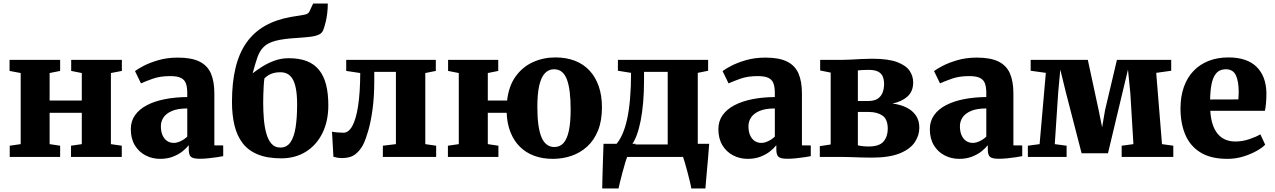

<svg xmlns="http://www.w3.org/2000/svg" viewBox="-20 -895 7273 1095"><path d="M35.5 0V-64L98 -73V-478.5L34.5 -490.5V-553.5H323V-490.5L263 -478.5V-321.5H446.5V-478.5L386 -490.5V-553.5H675V-490.5L612.5 -478.5V-73L674.5 -64V0H385V-64L446.5 -73V-251.5H263V-73L323 -64V0Z M893.5 11Q848 11 809.8 -9Q771.5 -29 748.8 -66.8Q726 -104.5 726 -158.5Q726 -204 750.2 -238.2Q774.5 -272.5 818.2 -295.2Q862 -318 920.8 -329.5Q979.5 -341 1048 -341.5V-363Q1048 -397 1040.5 -418.5Q1033 -440 1012 -450.5Q991 -461 950 -461Q893 -461 850.5 -445.8Q808 -430.5 784 -419.5L750 -489.5Q763.5 -500.5 798 -518.8Q832.5 -537 883 -551.8Q933.5 -566.5 994 -566.5Q1072.5 -566.5 1118 -543.8Q1163.5 -521 1183 -475.8Q1202.5 -430.5 1202.5 -362.5V-66L1253 -65.5V-4.5Q1241.5 -2 1218.2 1.5Q1195 5 1168.2 7.8Q1141.5 10.5 1120 10.5Q1081.5 10.5 1069 -0.5Q1056.5 -11.5 1056.5 -43V-67Q1044 -50.5 1021.2 -32.2Q998.5 -14 966.2 -1.5Q934 11 893.5 11ZM971.5 -80Q989.5 -80 1011.2 -90.5Q1033 -101 1048 -116V-276.5Q993.5 -276.5 960.2 -262Q927 -247.5 912.2 -224.8Q897.5 -202 897.5 -175Q897.5 -145 906.8 -124Q916 -103 932.5 -91.5Q949 -80 971.5 -80Z M1583.5 8Q1503.5 8 1449 -14.8Q1394.5 -37.5 1362.8 -79.8Q1331 -122 1317 -181.2Q1303 -240.5 1303 -313.5Q1303 -424.5 1323.5 -508.8Q1344 -593 1385.8 -652Q1427.5 -711 1490.8 -747.2Q1554 -783.5 1640 -798.5Q1688 -807 1712.8 -810.5Q1737.5 -814 1744.5 -829L1766 -875H1849.5Q1849.5 -847 1846.2 -819.5Q1843 -792 1837 -767.8Q1831 -743.5 1823.5 -723.5Q1817 -706.5 1798.8 -697.8Q1780.5 -689 1749.5 -685.2Q1718.5 -681.5 1673 -678.5Q1596 -674 1552.2 -662.5Q1508.5 -651 1485 -628.5Q1461.5 -606 1448.5 -569.2Q1435.5 -532.5 1421 -477Q1444 -495 1475.5 -515Q1507 -535 1545.2 -549Q1583.5 -563 1627 -563Q1687 -563 1729.5 -546.5Q1772 -530 1799.2 -496.5Q1826.5 -463 1839.5 -412.5Q1852.5 -362 1852.5 -294.5Q1852.5 -204 1818.8 -135.8Q1785 -67.5 1724.5 -29.8Q1664 8 1583.5 8ZM1578.5 -53.5Q1616 -53.5 1636.8 -84Q1657.5 -114.5 1666 -169.5Q1674.5 -224.5 1674.5 -298Q1674.5 -355 1667.2 -391.2Q1660 -427.5 1646.8 -447.5Q1633.5 -467.5 1616.5 -475.2Q1599.5 -483 1579 -483Q1557 -483 1540.2 -478.5Q1523.5 -474 1510.8 -466Q1498 -458 1488 -448Q1485.5 -431.5 1484 -406.5Q1482.5 -381.5 1481.8 -355.5Q1481 -329.5 1481 -309.5Q1481 -262.5 1484.8 -217Q1488.5 -171.5 1498.8 -134.5Q1509 -97.5 1528.2 -75.5Q1547.5 -53.5 1578.5 -53.5Z M1932 6.5Q1916.5 6.5 1903.8 4.2Q1891 2 1881.5 -1L1873.5 -144Q1884 -141.5 1904 -139.8Q1924 -138 1938.5 -138Q1968 -138 1989.2 -176.2Q2010.5 -214.5 2022.2 -290.2Q2034 -366 2034.5 -478.5L1954.5 -490.5V-553.5H2465.5V-490.5L2405.5 -478.5V-73L2467.5 -64V0H2163.5V-64L2238 -73V-485H2114.5V-437Q2114.5 -341.5 2104.5 -270Q2094.5 -198.5 2080.2 -149.5Q2066 -100.5 2052.5 -73Q2035.5 -38 2007 -15.8Q1978.5 6.5 1932 6.5Z M3132.5 11Q3074 11 3026.8 -6.5Q2979.5 -24 2945.5 -57.5Q2911.5 -91 2891.8 -139.8Q2872 -188.5 2869.5 -251.5H2762V-73L2822.5 -64V0H2534.5V-64L2596.5 -73V-478.5L2535.5 -490.5V-553.5H2821.5V-490.5L2762 -478.5V-321.5H2872Q2881.5 -405 2921 -459.5Q2960.5 -514 3019.8 -540.8Q3079 -567.5 3147 -567.5Q3209 -567.5 3258 -548.8Q3307 -530 3341.5 -493.2Q3376 -456.5 3394.5 -403.5Q3413 -350.5 3413 -283Q3413 -206 3390.5 -150.5Q3368 -95 3328.8 -59.2Q3289.5 -23.5 3239.2 -6.2Q3189 11 3132.5 11ZM3142 -56.5Q3173 -56.5 3193.5 -79Q3214 -101.5 3224.2 -149Q3234.5 -196.5 3234.5 -270.5Q3234.5 -327.5 3229.2 -370.2Q3224 -413 3213 -442Q3202 -471 3184 -485.5Q3166 -500 3139.5 -500Q3109 -500 3087.8 -477.5Q3066.5 -455 3055.5 -407.8Q3044.5 -360.5 3044.5 -285.5Q3044.5 -228.5 3050.2 -185.5Q3056 -142.5 3067.5 -114Q3079 -85.5 3097.8 -71Q3116.5 -56.5 3142 -56.5Z M3463 0V-66L3489 -66.5Q3511.5 -90 3528.2 -126.8Q3545 -163.5 3556.2 -214.2Q3567.5 -265 3573.2 -331.2Q3579 -397.5 3579 -479.5L3504 -491.5V-553.5H4018.5V-491.5L3959.5 -479.5V0ZM3584 -71H3788V-485H3653V-435Q3653 -369 3648 -311.5Q3643 -254 3633.8 -207Q3624.5 -160 3611.8 -125.5Q3599 -91 3584 -71ZM3414.5 180Q3415 152.5 3416 109.8Q3417 67 3418.8 18.5Q3420.5 -30 3422 -75H3605.5L3557 0Q3552.5 10 3545 35.2Q3537.5 60.5 3529.5 90.2Q3521.5 120 3515.5 145Q3509.5 170 3507.5 180ZM3922.5 180Q3920.5 165.5 3914.2 139.2Q3908 113 3900.2 84.2Q3892.5 55.5 3885.8 32.2Q3879 9 3875.5 0L3841 -75H4024.5Q4023.5 -62 4021.5 -36Q4019.5 -10 4016.8 22.2Q4014 54.5 4011 86.2Q4008 118 4006 143.5Q4004 169 4003 180Z M4244.5 11Q4199 11 4160.8 -9Q4122.5 -29 4099.8 -66.8Q4077 -104.5 4077 -158.5Q4077 -204 4101.2 -238.2Q4125.5 -272.5 4169.2 -295.2Q4213 -318 4271.8 -329.5Q4330.5 -341 4399 -341.5V-363Q4399 -397 4391.5 -418.5Q4384 -440 4363 -450.5Q4342 -461 4301 -461Q4244 -461 4201.5 -445.8Q4159 -430.5 4135 -419.5L4101 -489.5Q4114.5 -500.5 4149 -518.8Q4183.5 -537 4234 -551.8Q4284.5 -566.5 4345 -566.5Q4423.5 -566.5 4469 -543.8Q4514.5 -521 4534 -475.8Q4553.5 -430.5 4553.5 -362.5V-66L4604 -65.5V-4.5Q4592.5 -2 4569.2 1.5Q4546 5 4519.2 7.8Q4492.5 10.5 4471 10.5Q4432.5 10.5 4420 -0.5Q4407.5 -11.5 4407.5 -43V-67Q4395 -50.5 4372.2 -32.2Q4349.5 -14 4317.2 -1.5Q4285 11 4244.5 11ZM4322.5 -80Q4340.5 -80 4362.2 -90.5Q4384 -101 4399 -116V-276.5Q4344.5 -276.5 4311.2 -262Q4278 -247.5 4263.2 -224.8Q4248.5 -202 4248.5 -175Q4248.5 -145 4257.8 -124Q4267 -103 4283.5 -91.5Q4300 -80 4322.5 -80Z M4950.5 4Q4922.5 4 4891.8 3Q4861 2 4832.2 1Q4803.5 0 4781.5 0H4655.5V-61.5L4717.5 -71V-481L4657.5 -493V-553.5H4785Q4803.5 -553.5 4833.5 -555.2Q4863.5 -557 4896.2 -558.5Q4929 -560 4954.5 -560Q5046 -560 5096.8 -540.8Q5147.5 -521.5 5167.8 -491Q5188 -460.5 5188 -425Q5188 -373.5 5155 -344.2Q5122 -315 5069.5 -304.5Q5114.5 -299 5149 -282.2Q5183.5 -265.5 5203.2 -236.8Q5223 -208 5223 -166.5Q5223 -122 5196.5 -83Q5170 -44 5110.5 -20Q5051 4 4950.5 4ZM4932.5 -59.5Q4995 -59.5 5019 -88Q5043 -116.5 5043 -160.5Q5043 -215 5012.8 -235.8Q4982.5 -256.5 4934.5 -256.5H4872.5V-66Q4878.5 -64.5 4888 -63Q4897.5 -61.5 4909.2 -60.5Q4921 -59.5 4932.5 -59.5ZM4872.5 -319H4931.5Q4966 -319 4985.8 -332.2Q5005.5 -345.5 5013.8 -367.8Q5022 -390 5022 -416.5Q5022 -441 5014.2 -459Q5006.5 -477 4987.5 -486.8Q4968.5 -496.5 4934.5 -496.5Q4918 -496.5 4902.5 -495.8Q4887 -495 4872.5 -493.5Z M5450.5 11Q5405 11 5366.8 -9Q5328.5 -29 5305.8 -66.8Q5283 -104.5 5283 -158.5Q5283 -204 5307.2 -238.2Q5331.5 -272.5 5375.2 -295.2Q5419 -318 5477.8 -329.5Q5536.5 -341 5605 -341.5V-363Q5605 -397 5597.5 -418.5Q5590 -440 5569 -450.5Q5548 -461 5507 -461Q5450 -461 5407.5 -445.8Q5365 -430.5 5341 -419.5L5307 -489.5Q5320.5 -500.5 5355 -518.8Q5389.5 -537 5440 -551.8Q5490.5 -566.5 5551 -566.5Q5629.5 -566.5 5675 -543.8Q5720.5 -521 5740 -475.8Q5759.5 -430.5 5759.5 -362.5V-66L5810 -65.5V-4.5Q5798.5 -2 5775.2 1.5Q5752 5 5725.2 7.8Q5698.5 10.5 5677 10.5Q5638.5 10.5 5626 -0.5Q5613.5 -11.5 5613.5 -43V-67Q5601 -50.5 5578.2 -32.2Q5555.5 -14 5523.2 -1.5Q5491 11 5450.5 11ZM5528.5 -80Q5546.5 -80 5568.2 -90.5Q5590 -101 5605 -116V-276.5Q5550.5 -276.5 5517.2 -262Q5484 -247.5 5469.2 -224.8Q5454.5 -202 5454.5 -175Q5454.5 -145 5463.8 -124Q5473 -103 5489.5 -91.5Q5506 -80 5528.5 -80Z M5842 0V-64L5909 -73L5944.5 -479.5L5858 -491.5V-553.5H6184L6245.5 -268L6265.5 -169L6282.5 -268L6350 -553.5H6659.5V-491.5L6574 -479.5L6607 -73L6671.5 -64V0H6377V-64L6444 -73L6426.5 -363L6413 -498L6381 -364.5L6299 -21H6148.5L6059 -367.5L6027 -498L6015 -367.5L5995.5 -73L6063 -64V0Z M6980 11Q6885 11 6826 -25.8Q6767 -62.5 6739.8 -127.2Q6712.5 -192 6712.5 -276.5Q6712.5 -345.5 6732 -399.8Q6751.5 -454 6787.5 -491.2Q6823.5 -528.5 6873.8 -548Q6924 -567.5 6985.5 -567.5Q7091.5 -567.5 7146 -514.2Q7200.5 -461 7202.5 -365.5Q7202.5 -331.5 7200.2 -306.5Q7198 -281.5 7194 -263H6882.5Q6885 -220 6895.5 -187.2Q6906 -154.5 6924 -132.5Q6942 -110.5 6967.5 -99.2Q6993 -88 7026 -88Q7065.5 -88 7105.5 -101.5Q7145.5 -115 7168 -129L7195.5 -70Q7180.5 -53.5 7147.5 -34.8Q7114.5 -16 7071 -2.5Q7027.5 11 6980 11ZM6881.5 -327.5 7042.5 -328Q7043 -339 7043.8 -349.5Q7044.5 -360 7044.5 -370.5Q7044.5 -430.5 7028.5 -465.2Q7012.5 -500 6971 -500Q6952 -500 6936.2 -492.5Q6920.5 -485 6908.5 -466.5Q6896.5 -448 6889.5 -414.2Q6882.5 -380.5 6881.5 -327.5Z"/></svg>

Font: Merriweather 24pt Black
Style: Regular
Weight: 900
Designer: Eben Sorkin
Foundry: Eben Sorkin
Version: Version 2.100